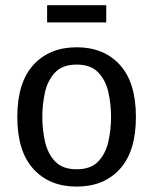

<svg xmlns="http://www.w3.org/2000/svg" viewBox="-20 -688 575 720"><path d="M267.6 11.7Q165.5 11.7 105.2 -54.4Q44.9 -120.6 44.9 -249.5Q44.9 -378.4 105.2 -444.6Q165.5 -510.7 267.6 -510.7Q369.6 -510.7 429.7 -444.6Q489.7 -378.4 489.7 -249.5Q489.7 -120.6 429.7 -54.4Q369.6 11.7 267.6 11.7ZM267.6 -53.2Q320.3 -53.2 348.1 -82.3Q376 -111.3 386.2 -156.5Q396.5 -201.7 396.5 -249.5Q396.5 -297.9 386.2 -342.8Q376 -387.7 348.1 -416.7Q320.3 -445.8 267.6 -445.8Q214.8 -445.8 187 -416.7Q159.2 -387.7 148.9 -342.8Q138.7 -297.9 138.7 -249.5Q138.7 -201.7 148.9 -156.5Q159.2 -111.3 187 -82.3Q214.8 -53.2 267.6 -53.2ZM156.7 -604V-668.5H378.4V-604Z"/></svg>

Font: Pontano Sans Medium
Style: Regular
Weight: 500
Designer: Vernon Adams
Foundry: Vernon Adams
Version: Version 2.001